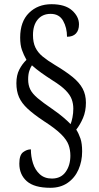

<svg xmlns="http://www.w3.org/2000/svg" viewBox="-20 -780 471 914"><path d="M220 114Q143 114 107.5 82.5Q72 51 72 -1Q72 -42 90 -55.5Q108 -69 127 -69Q127 -35 137 -3Q147 29 169.5 49.5Q192 70 227 70Q270 70 292.5 38.5Q315 7 315 -39Q315 -66 306.5 -90Q298 -114 271 -141Q244 -168 188 -204Q140 -236 111.5 -262.5Q83 -289 70.5 -317.5Q58 -346 58 -384Q58 -422 72 -449Q86 -476 106 -495Q93 -518 84.5 -542Q76 -566 76 -601Q76 -677 118 -718.5Q160 -760 225 -760Q290 -760 323 -730.5Q356 -701 356 -664Q356 -636 341.5 -620.5Q327 -605 299 -605Q299 -648 280.5 -681Q262 -714 221 -714Q182 -714 159.5 -687Q137 -660 137 -613Q137 -578 148.5 -554Q160 -530 183 -511Q206 -492 241 -471Q293 -440 325.5 -413.5Q358 -387 373.5 -358Q389 -329 389 -291Q389 -251 375.5 -219Q362 -187 343 -163Q355 -144 363 -120.5Q371 -97 371 -59Q371 -12 353.5 27.5Q336 67 302 90.5Q268 114 220 114ZM316 -189Q321 -201 325 -221Q329 -241 329 -263Q329 -286 321.5 -307Q314 -328 292.5 -350Q271 -372 229 -398Q201 -416 176.5 -433.5Q152 -451 132 -469Q125 -459 119.5 -442.5Q114 -426 114 -402Q114 -375 124 -354.5Q134 -334 159.5 -312.5Q185 -291 229 -261Q261 -239 283.5 -219.5Q306 -200 316 -189Z"/></svg>

Font: Noto Serif Lao ExtraCondensed
Style: Regular
Weight: 400
Width: 2
Designer: Monotype Design Team
Foundry: Monotype Imaging Inc.
Version: Version 2.003; ttfautohint (v1.8.4.7-5d5b)